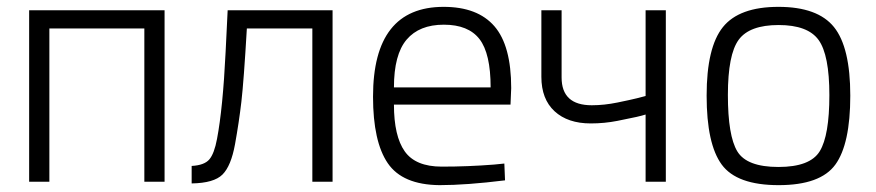

<svg xmlns="http://www.w3.org/2000/svg" viewBox="-20 -530 2554 560"><path d="M65 -500H460V0H401V-447H124V0H65Z M891 0V-447H700Q691 -293 684 -233Q677 -173 665.5 -109.5Q654 -46 629 -21Q604 4 539 5V-46Q576 -48 590.5 -65Q605 -82 613 -125Q630 -214 638 -378L644 -500H950V0Z M1421 -50 1451 -53 1453 -4Q1340 10 1262 10Q1154 9 1111 -54Q1068 -117 1068 -248Q1068 -510 1274 -510Q1373 -510 1422 -453.5Q1471 -397 1471 -273L1469 -225H1129Q1129 -133 1160.5 -88.5Q1192 -44 1268.5 -44Q1345 -44 1421 -50ZM1129 -275H1411Q1411 -374 1378.5 -416Q1346 -458 1274.5 -458Q1203 -458 1166 -414.5Q1129 -371 1129 -275Z M1922 -500V0H1863V-196Q1854 -193 1836.5 -189Q1819 -185 1781 -177.5Q1743 -170 1703 -170Q1636 -170 1597.5 -205.5Q1559 -241 1559 -306V-500H1618V-304Q1618 -223 1706 -223Q1742 -223 1781 -231Q1820 -239 1838 -243.5Q1856 -248 1863 -250V-500Z M2041 -251Q2041 -392 2088.5 -451Q2136 -510 2250.5 -510Q2365 -510 2412.5 -451Q2460 -392 2460 -251Q2460 -110 2416.5 -50Q2373 10 2251 10Q2129 10 2085 -50Q2041 -110 2041 -251ZM2103 -253Q2103 -134 2130.5 -88.5Q2158 -43 2250.5 -43Q2343 -43 2371 -89Q2399 -135 2399 -252.5Q2399 -370 2367.5 -413.5Q2336 -457 2251 -457Q2166 -457 2134.5 -414Q2103 -371 2103 -253Z"/></svg>

Font: Titillium Web[RUS by Daymarius]
Style: Regular
Weight: 300
Designer: Cyrillization by Daymarius
Foundry: Cyrillization by Daymarius
Version: Version 1.002 September 12, 2018